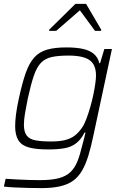

<svg xmlns="http://www.w3.org/2000/svg" viewBox="-25 -762 642 988"><path d="M188 206Q155 206 118.5 205Q82 204 49.5 202.5Q17 201 -5 198L4 158Q31 160 62 161.5Q93 163 123.5 164Q154 165 179 165Q240 165 277.5 155Q315 145 337.5 123.5Q360 102 373.5 68Q387 34 398 -13Q403 -29 407.5 -48.5Q412 -68 415 -80H410Q392 -44 366.5 -24.5Q341 -5 306 1Q271 7 223 7Q162 7 124.5 -3Q87 -13 70 -39.5Q53 -66 53 -113Q53 -139 57.5 -174.5Q62 -210 72 -255Q89 -334 107 -385.5Q125 -437 151 -466Q177 -495 217 -506.5Q257 -518 317 -518Q366 -518 401 -510.5Q436 -503 457.5 -485Q479 -467 486 -437H490L512 -510H551L457 -71Q444 -8 430 38Q416 84 397 116.5Q378 149 350.5 168.5Q323 188 283 197Q243 206 188 206ZM238 -34Q282 -34 311 -41.5Q340 -49 360 -64.5Q380 -80 397 -105Q409 -122 419.5 -150Q430 -178 439.5 -211Q449 -244 455.5 -275.5Q462 -307 465.5 -332.5Q469 -358 469 -373Q469 -429 436 -452.5Q403 -476 328 -476Q275 -476 241 -468.5Q207 -461 185.5 -438.5Q164 -416 149 -372Q134 -328 118 -255Q109 -211 103.5 -177.5Q98 -144 98 -120Q98 -84 112 -65Q126 -46 156.5 -40Q187 -34 238 -34ZM228 -603V-609L363 -742H418L496 -609L495 -603H464L386 -709L264 -603Z"/></svg>

Font: Saira Thin ExtraLight
Style: Italic
Weight: 250
Italic angle: -12°
Version: Version 1.101